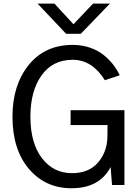

<svg xmlns="http://www.w3.org/2000/svg" viewBox="-20 -1007 761 1045"><path d="M184.6 -987.3H276.4L379.9 -875L486.3 -987.3H578.1L419.9 -823.2H339.8ZM47.9 -372.1Q47.9 -543.9 136.2 -653.3Q224.6 -762.7 376 -762.7Q428.7 -762.7 474.1 -746.1Q519.5 -729.5 550.3 -702.6Q581.1 -675.8 600.1 -649.9Q619.1 -624 631.8 -597.7L550.8 -570.3Q481.4 -681.6 376 -681.6Q266.6 -681.6 206.1 -596.7Q145.5 -511.7 145.5 -372.1Q145.5 -228.5 208 -146.5Q270.5 -64.5 372.1 -64.5Q462.9 -64.5 512.7 -121.6Q562.5 -178.7 564.5 -259.8Q564.5 -268.6 564.9 -292.5Q565.4 -316.4 565.4 -326.2H364.3V-407.2H657.2V0H589.8L582 -97.7Q521.5 17.6 369.1 17.6Q227.5 17.6 137.7 -87.4Q47.9 -192.4 47.9 -372.1Z"/></svg>

Font: Gothic A1 Medium
Style: Regular
Weight: 500
Designer: HanYang I&C Co.,Ltd.
Foundry: HanYang I&C Co.,Ltd.
Version: Version 2.50